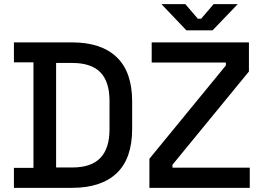

<svg xmlns="http://www.w3.org/2000/svg" viewBox="-20 -904 1268 924"><path d="M47 0V-96H141V-604H47V-700H327Q467 -700 541.5 -629Q616 -558 616 -415V-284Q616 -141 541.5 -70.5Q467 0 327 0ZM250 -98H328Q419 -98 463 -144Q507 -190 507 -281V-419Q507 -511 463 -556Q419 -601 328 -601H250ZM699 0V-140L1067 -589V-603H710V-700H1178V-560L810 -111V-97H1182V0ZM877 -758 757 -884H872L932 -814H948L1008 -884H1124L1003 -758Z"/></svg>

Font: Space Grotesk Light Medium
Style: Regular
Weight: 500
Version: Version 2.000